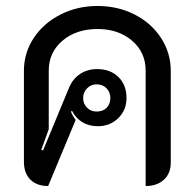

<svg xmlns="http://www.w3.org/2000/svg" viewBox="-20 -613 651 642"><path d="M60 -72V-376Q60 -436 92.5 -485.5Q125 -535 181.5 -564Q238 -593 306 -593Q374 -593 430 -564.5Q486 -536 518.5 -486Q551 -436 551 -376V-69Q551 -33 528 -12Q505 9 467 9V-377Q467 -438 421.5 -477Q376 -516 306 -516Q235 -516 189 -477Q143 -438 143 -377V-181L118 -112L124 -110L211 -320Q223 -349 247.5 -365.5Q272 -382 305 -382Q349 -382 376 -355.5Q403 -329 403 -285Q403 -245 375.5 -218Q348 -191 307 -191Q278 -191 256 -204Q234 -217 221 -242L217 -240Q223 -225 233 -212L141 9Q103 9 81.5 -12.5Q60 -34 60 -72ZM349 -285Q349 -305 336 -318Q323 -331 303 -331Q284 -331 271 -317.5Q258 -304 258 -285Q258 -266 271 -253Q284 -240 303 -240Q324 -240 336.5 -252.5Q349 -265 349 -285Z"/></svg>

Font: K2D
Style: Regular
Weight: 400
Version: Version 1.000; ttfautohint (v1.6)